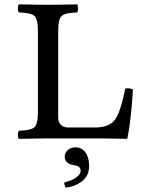

<svg xmlns="http://www.w3.org/2000/svg" viewBox="-20 -635 680 881"><path d="M197 0Q116 1 67 2Q62 -2 62 -16Q62 -30 67 -35Q122 -37 138 -51Q154 -65 154 -122V-491Q154 -548 138 -562Q122 -576 67 -578Q62 -582 62 -596Q62 -610 67 -615Q149 -613 202 -613Q254 -613 334 -615Q338 -610 338 -596Q338 -582 334 -578Q279 -576 263 -562Q247 -548 247 -491V-96Q247 -74 259.5 -62Q272 -50 294 -50H414Q481 -50 507 -85Q533 -120 555 -229Q573 -232 590 -225Q582 -85 564 2Q472 0 445 0ZM327 41Q355 41 372 64.5Q389 88 389 127Q389 169 359.5 194Q330 219 283 226Q275 218 275 202Q310 194 330 179Q350 164 350 149Q350 126 319 123Q277 116 277 84Q277 66 291 53.5Q305 41 327 41Z"/></svg>

Font: Libertinus Mono
Style: Regular
Weight: 400
Designer: Philipp H. Poll
Foundry: Khaled Hosny
Version: Version 6.7